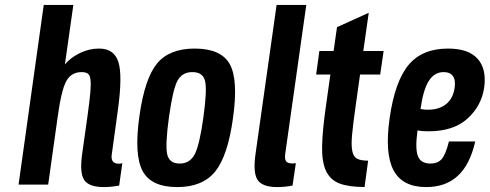

<svg xmlns="http://www.w3.org/2000/svg" viewBox="-20 -750 1989 780"><path d="M382.3 -552.7Q342 -552.7 304.5 -534.4Q267 -516.1 243.7 -488.4L278 -730H157.7L55.4 0H175.7L213.7 -270.9Q228.6 -381.6 248.7 -419.4Q268.9 -457.1 311.7 -457.1Q327.3 -457.1 336.1 -451.5Q345 -445.9 347.5 -427.2Q350 -408.6 346.9 -374.1Q343.9 -339.7 335.9 -281.9L314.1 -126.9Q302.7 -48.1 321.9 -19.1Q341.1 10 402.1 10Q416.3 10 430.9 8.6Q445.6 7.3 464.1 3.9L476.9 -87.1Q471.9 -85.4 468.4 -85.3Q465 -85.1 461.3 -85.1Q444.9 -85.1 437.9 -95Q430.9 -104.9 434.3 -124.1L458.9 -303.1Q478.3 -444 460.9 -498.4Q443.6 -552.7 382.3 -552.7Z M546.6 -280.1Q524.1 -122.7 558.8 -56.4Q593.4 10 700.1 10Q802.9 10 854.1 -53.1Q905.3 -116.3 926.3 -268.7Q948.7 -426.1 913.4 -489.4Q878 -552.7 771 -552.7Q668.6 -552.7 618.4 -492.6Q568.3 -432.6 546.6 -280.1ZM666.4 -274Q681.9 -385.6 700.6 -421.4Q719.4 -457.1 761.9 -457.1Q803.9 -457.1 812.9 -421.4Q821.9 -385.6 806.4 -274Q791 -162.1 771.4 -123.9Q751.7 -85.6 709.7 -85.6Q667.3 -85.6 659.1 -123.9Q651 -162.1 666.4 -274Z M1103.7 -730 1018.4 -126.9Q1007 -47.9 1026.6 -18.9Q1046.1 10 1106.4 10Q1120.6 10 1135.6 8.6Q1150.6 7.3 1168.4 3.9L1181.9 -87.1Q1170.1 -85.9 1169.1 -85.9Q1148.4 -85.9 1142.1 -95Q1135.9 -104.1 1138.6 -124.1L1224.3 -730Z M1277.4 -542.7 1264.3 -447.1H1322.1L1303.4 -314.4Q1289.7 -217.7 1288.5 -155.2Q1287.3 -92.7 1304.3 -56Q1321.3 -19.3 1358.9 -4.8Q1396.4 9.7 1461 9.7L1475.6 -97.3Q1446.6 -97.3 1431.4 -104.9Q1416.1 -112.4 1411.2 -136.1Q1406.3 -159.9 1410.4 -203.4Q1414.4 -246.9 1424.7 -318.7L1442.7 -447.1H1524.6L1538.4 -542.7H1455.9L1478 -698L1349.1 -639.7L1335.3 -542.7Z M1562.6 -268.3Q1542.6 -125.6 1579 -57.8Q1615.4 10 1711.1 10Q1790.7 10 1840.1 -35.9Q1889.6 -81.7 1910.6 -175.3H1803.7Q1791 -123.7 1775.1 -104.6Q1759.1 -85.6 1728.6 -85.6Q1689.4 -85.6 1677.6 -116.1Q1665.9 -146.6 1676.3 -220.4Q1685.4 -218.1 1697.2 -217.4Q1709 -216.6 1720.9 -216.6Q1822.3 -216.6 1879.4 -268.4Q1936.4 -320.3 1947 -394.6Q1957.4 -470 1920.2 -511.4Q1883 -552.7 1800.1 -552.7Q1695 -552.7 1639.4 -485.8Q1583.9 -418.9 1562.6 -268.3ZM1782.4 -457.1Q1808.4 -457.1 1820.1 -440.8Q1831.7 -424.4 1826.9 -393.3Q1821 -350.9 1793 -327.6Q1765 -304.3 1718.4 -304.3Q1711.4 -304.3 1705.1 -304.7Q1698.9 -305.1 1688.3 -307.1Q1699.3 -385 1721.9 -421.1Q1744.6 -457.1 1782.4 -457.1Z"/></svg>

Font: Secuela ExtLt
Style: Italic
Weight: 200
Italic angle: -8°
Designer: Fernando Haro
Foundry: deFharo
Version: Version 1.704